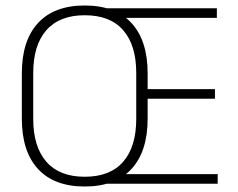

<svg xmlns="http://www.w3.org/2000/svg" viewBox="-20 -669 868 699"><path d="M288.5 10Q177 10 118.2 -54Q59.5 -118 59.5 -237V-402Q59.5 -521 118.2 -585Q177 -649 288.5 -649Q400 -649 458.8 -585Q517.5 -521 517.5 -402V-237Q517.5 -118 458.8 -54Q400 10 288.5 10ZM288.5 -25.5Q381 -25.5 428.5 -80.2Q476 -135 476 -236V-403.5Q476 -504.5 428.5 -559Q381 -613.5 288.5 -613.5Q196.5 -613.5 148.8 -559Q101 -504.5 101 -403.5V-236Q101 -135 148.8 -80.2Q196.5 -25.5 288.5 -25.5ZM362 0V-35H772.5V0ZM486.5 -309.5V-344.5H762.5V-309.5ZM361 -604V-639H769.5V-604Z"/></svg>

Font: Anek Tamil Medium ExtraLight
Style: Regular
Weight: 250
Version: Version 1.003